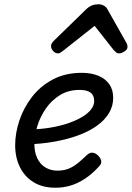

<svg xmlns="http://www.w3.org/2000/svg" viewBox="-20 -860 617 899"><path d="M240 19Q179 19 137 -7Q95 -33 73 -78Q51 -123 51 -180Q51 -237 71 -296.5Q91 -356 130 -406.5Q169 -457 227.5 -488Q286 -519 363 -519Q407 -519 440 -505.5Q473 -492 491.5 -466Q510 -440 510 -402Q510 -363 490 -330Q470 -297 433.5 -271Q397 -245 347 -226.5Q297 -208 236 -197Q175 -186 107 -184L124 -254Q172 -255 216.5 -262.5Q261 -270 298 -282.5Q335 -295 363 -311.5Q391 -328 406 -347Q421 -366 421 -387Q421 -413 404.5 -426Q388 -439 353 -439Q300 -439 260.5 -414.5Q221 -390 194.5 -351.5Q168 -313 154.5 -269Q141 -225 141 -185Q141 -147 154.5 -119Q168 -91 192.5 -76Q217 -61 249 -61Q279 -61 302 -70.5Q325 -80 345.5 -97Q366 -114 387 -134Q401 -147 414.5 -145Q428 -143 439 -132Q452 -119 454 -106Q456 -93 443 -80Q411 -45 377.5 -23Q344 -1 310 9Q276 19 240 19ZM252 -610Q239 -610 229 -621Q219 -632 219 -644Q219 -652 223 -658Q227 -664 231 -668L385 -818Q398 -830 411.5 -835Q425 -840 442 -840Q455 -840 466.5 -833.5Q478 -827 484 -815L571 -661Q575 -654 576 -649Q577 -644 577 -640Q577 -628 562.5 -619Q548 -610 538 -610Q529 -610 523.5 -615Q518 -620 512 -626L423 -739L279 -625Q273 -621 266 -615.5Q259 -610 252 -610Z"/></svg>

Font: Playwrite TZ
Style: Regular
Weight: 400
Designer: Veronika Burian, José Scaglione
Foundry: TypeTogether
Version: Version 1.002